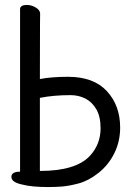

<svg xmlns="http://www.w3.org/2000/svg" viewBox="-20 -737 540 775"><path d="M174 18Q108 18 70 8Q26 -1 26 -23Q26 -44 61 -44V-700Q61 -717 89 -717Q107 -717 124.5 -706.5Q142 -696 142 -682Q142 -670 141.5 -642Q141 -614 141 -418Q188 -427 255 -427Q358 -427 411.5 -369Q465 -311 465 -222Q465 -166 441.5 -118.5Q418 -71 377.5 -39Q337 -7 297 3.5Q257 14 229.5 16Q202 18 174 18ZM141 -47Q285 -47 342 -107Q386 -154 386 -219Q386 -267 368.5 -296.5Q351 -326 324 -339.5Q297 -353 264 -353Q196 -353 141 -342Z"/></svg>

Font: LXGW WenKai Mono TC
Style: Bold
Weight: 700
Designer: LXGW / Fontworks Inc.
Foundry: LXGW / Fontworks Inc.
Version: Version 1.330